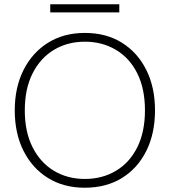

<svg xmlns="http://www.w3.org/2000/svg" viewBox="-20 -866 794 898"><path d="M376 12Q278 12 204.5 -33.5Q131 -79 90 -160.5Q49 -242 49 -350Q49 -457 90 -538.5Q131 -620 204.5 -666Q278 -712 377 -712Q477 -712 550.5 -666Q624 -620 664.5 -538.5Q705 -457 705 -350Q705 -242 664.5 -160.5Q624 -79 550.5 -33.5Q477 12 376 12ZM377 -29Q458 -29 522 -67Q586 -105 622 -177Q658 -249 658 -350Q658 -451 622 -523Q586 -595 522 -633Q458 -671 377 -671Q296 -671 232.5 -633Q169 -595 132.5 -523Q96 -451 96 -350Q96 -249 132.5 -177Q169 -105 232.5 -67Q296 -29 377 -29ZM215 -808V-846H538V-808Z"/></svg>

Font: DM Sans 12pt ExtraLight
Style: Regular
Weight: 250
Version: Version 4.004;gftools[0.9.30]